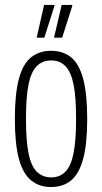

<svg xmlns="http://www.w3.org/2000/svg" viewBox="-20 -743 412 775"><path d="M186 12Q139 12 106 -14.5Q73 -41 56.5 -101Q40 -161 40 -263Q40 -365 56.5 -425.5Q73 -486 106 -512Q139 -538 186 -538Q234 -538 266.5 -512Q299 -486 315.5 -425.5Q332 -365 332 -263Q332 -161 315.5 -101Q299 -41 266.5 -14.5Q234 12 186 12ZM187 -27Q222 -27 244.5 -50.5Q267 -74 277 -125Q287 -176 287 -258V-268Q287 -351 277 -401.5Q267 -452 244.5 -475.5Q222 -499 187 -499Q151 -499 128 -475.5Q105 -452 95 -401.5Q85 -351 85 -268V-258Q85 -176 95 -125Q105 -74 128 -50.5Q151 -27 187 -27ZM128 -591 158 -723H200V-720L159 -591ZM198 -591 229 -723H271L272 -720L231 -591Z"/></svg>

Font: Archivo ExtraCondensed Thin
Style: Regular
Weight: 250
Width: 2
Designer: Hector Gatti
Foundry: Omnibus-Type
Version: Version 2.001